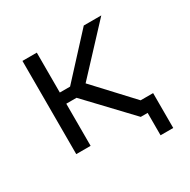

<svg xmlns="http://www.w3.org/2000/svg" viewBox="-142 -636 884 892"><g transform="rotate(-30 300.0 -190.0)"><path d="M221 -226H166V0H89V-500H166V-286H221L418 -500H512L291 -263L473 -67H540V120H472V0H435Z"/></g></svg>

Font: PT Mono
Style: Regular
Weight: 400
Monospace: yes
Designer: A.Korolkova, I.Chaeva
Foundry: ParaType Ltd
Version: Version 1.001W OFL